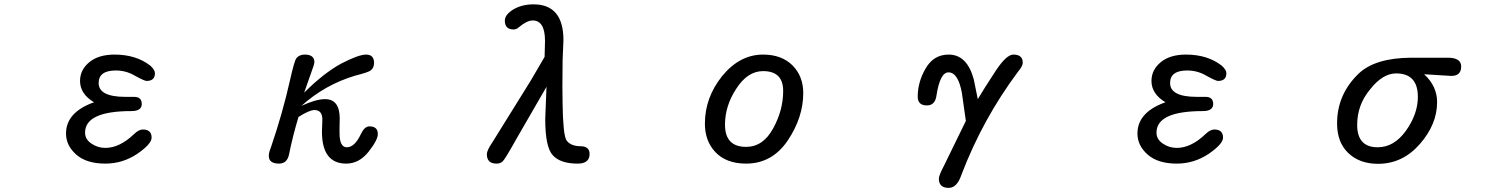

<svg xmlns="http://www.w3.org/2000/svg" viewBox="-20 -742 7040 896"><path d="M335.9 -20.5Q288.1 -62.5 288.1 -119.1Q288.1 -214.8 410.2 -261.7L418.9 -264.6Q353.5 -303.7 353.5 -364.3Q353.5 -417 398.4 -453.1Q441.4 -487.3 514.6 -487.3Q615.2 -487.3 681.6 -435.5Q703.1 -416 703.1 -400.4Q703.1 -364.3 664.1 -364.3Q654.3 -364.3 611.3 -387.7Q569.3 -413.1 520.5 -413.1Q440.4 -413.1 440.4 -354.5Q440.4 -290 565.4 -290H605.5Q641.6 -290 641.6 -256.8Q641.6 -223.6 592.8 -223.6Q377 -223.6 377 -123Q377 -91.8 406.2 -72.3Q435.5 -51.8 471.7 -51.8Q538.1 -51.8 605.5 -116.2Q627.9 -137.7 646.5 -137.7Q687.5 -137.7 687.5 -99.6Q687.5 -70.3 621.1 -24.4Q552.7 21.5 471.7 21.5Q383.8 21.5 335.9 -20.5Z M1234.4 -14.6Q1234.4 -30.3 1244.1 -53.7Q1298.8 -213.9 1333 -366.2Q1353.5 -458 1363.3 -470.7Q1377 -487.3 1402.3 -487.3Q1447.3 -487.3 1447.3 -451.2L1443.4 -434.6L1399.4 -309.6Q1490.2 -400.4 1572.3 -445.3Q1653.3 -487.3 1688.5 -487.3Q1725.6 -487.3 1725.6 -448.2Q1725.6 -423.8 1708 -412.1Q1697.3 -404.3 1636.7 -388.7Q1496.1 -346.7 1386.7 -248Q1454.1 -279.3 1497.1 -279.3Q1565.4 -279.3 1565.4 -188.5L1564.5 -149.4V-121.1Q1564.5 -54.7 1598.6 -54.7Q1635.7 -54.7 1665 -118.2Q1681.6 -152.3 1704.1 -152.3Q1743.2 -152.3 1743.2 -116.2Q1743.2 -88.9 1700.2 -34.2Q1656.2 21.5 1595.7 21.5Q1482.4 21.5 1482.4 -127.9L1484.4 -183.6Q1484.4 -228.5 1447.3 -228.5Q1423.8 -228.5 1373 -196.3Q1345.7 -105.5 1329.1 -22.5Q1320.3 21.5 1282.2 21.5Q1234.4 21.5 1234.4 -14.6Z M2252 -22.5Q2252 -40 2277.3 -77.1L2457 -366.2L2521.5 -476.6L2523.4 -550.8Q2523.4 -646.5 2465.8 -646.5Q2438.5 -646.5 2399.4 -613.3Q2389.6 -604.5 2377 -604.5Q2335.9 -604.5 2335.9 -645.5Q2335.9 -673.8 2376 -698.2Q2416 -721.7 2469.7 -721.7Q2609.4 -721.7 2609.4 -554.7L2605.5 -460.9L2604.5 -338.9L2605.5 -255.9Q2607.4 -117.2 2623 -87.9Q2642.6 -59.6 2690.4 -59.6Q2731.4 -58.6 2731.4 -23.4Q2731.4 21.5 2675.8 21.5Q2595.7 21.5 2560.5 -16.6Q2524.4 -53.7 2524.4 -186.5L2530.3 -336.9L2388.7 -91.8Q2335.9 2.9 2325.2 11.7Q2314.5 21.5 2296.9 21.5Q2252 21.5 2252 -22.5Z M3318.4 -32.2Q3269.5 -84 3269.5 -165Q3269.5 -287.1 3350.6 -387.7Q3432.6 -487.3 3541 -487.3Q3627 -487.3 3677.7 -437.5Q3728.5 -386.7 3728.5 -307.6Q3728.5 -195.3 3657.2 -87.9Q3584 21.5 3461.9 21.5Q3369.1 21.5 3318.4 -32.2ZM3587.9 -142.6Q3634.8 -227.5 3634.8 -317.4Q3634.8 -410.2 3541 -410.2Q3468.8 -410.2 3416 -328.1Q3363.3 -248 3363.3 -160.2Q3363.3 -56.6 3461.9 -56.6Q3541 -56.6 3587.9 -142.6Z M4361.3 91.8Q4361.3 76.2 4387.7 26.4L4487.3 -177.7L4468.8 -308.6Q4451.2 -404.3 4406.2 -404.3Q4367.2 -404.3 4350.6 -298.8Q4344.7 -250 4305.7 -250Q4262.7 -250 4262.7 -291Q4262.7 -359.4 4299.8 -422.9Q4336.9 -487.3 4407.2 -487.3Q4493.2 -487.3 4524.4 -371.1L4543 -279.3Q4569.3 -324.2 4627 -412.1Q4676.8 -487.3 4709 -487.3Q4752.9 -487.3 4752.9 -449.2Q4752.9 -433.6 4731.4 -408.2Q4566.4 -187.5 4466.8 73.2Q4446.3 134.8 4407.2 134.8Q4361.3 134.8 4361.3 91.8Z M5335.9 -20.5Q5288.1 -62.5 5288.1 -119.1Q5288.1 -214.8 5410.2 -261.7L5418.9 -264.6Q5353.5 -303.7 5353.5 -364.3Q5353.5 -417 5398.4 -453.1Q5441.4 -487.3 5514.6 -487.3Q5615.2 -487.3 5681.6 -435.5Q5703.1 -416 5703.1 -400.4Q5703.1 -364.3 5664.1 -364.3Q5654.3 -364.3 5611.3 -387.7Q5569.3 -413.1 5520.5 -413.1Q5440.4 -413.1 5440.4 -354.5Q5440.4 -290 5565.4 -290H5605.5Q5641.6 -290 5641.6 -256.8Q5641.6 -223.6 5592.8 -223.6Q5377 -223.6 5377 -123Q5377 -91.8 5406.2 -72.3Q5435.5 -51.8 5471.7 -51.8Q5538.1 -51.8 5605.5 -116.2Q5627.9 -137.7 5646.5 -137.7Q5687.5 -137.7 5687.5 -99.6Q5687.5 -70.3 5621.1 -24.4Q5552.7 21.5 5471.7 21.5Q5383.8 21.5 5335.9 -20.5Z M6271.5 -28.3Q6219.7 -78.1 6219.7 -166Q6219.7 -300.8 6319.3 -397.5Q6396.5 -471.7 6565.4 -472.7H6736.3Q6798.8 -472.7 6798.8 -431.6Q6798.8 -387.7 6752.9 -387.7L6626 -395.5Q6686.5 -339.8 6686.5 -265.6Q6686.5 -162.1 6606.4 -70.3Q6525.4 22.5 6411.1 22.5Q6324.2 22.5 6271.5 -28.3ZM6541 -131.8Q6596.7 -210 6596.7 -290Q6596.7 -399.4 6495.1 -399.4Q6432.6 -399.4 6374 -325.2Q6313.5 -252.9 6313.5 -159.2Q6313.5 -54.7 6409.2 -54.7Q6485.4 -54.7 6541 -131.8Z"/></svg>

Font: YuPearl-Regular
Style: Regular
Weight: 400
Designer: Max Yao
Foundry: Max-Everyday
Version: Version 1.011; ttfautohint (v1.8.3)